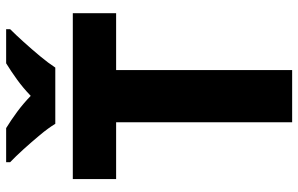

<svg xmlns="http://www.w3.org/2000/svg" viewBox="-193 -778 971 625"><g transform="rotate(-90 292.5 -465.5)"><path d="M377 0H207V-573H22V-714H562V-573H377ZM202 -771Q188 -794 165.5 -821Q143 -848 119.5 -874Q96 -900 77 -918V-931H188Q214 -915 240.5 -895.5Q267 -876 293 -851Q319 -876 346 -895.5Q373 -915 399 -931H510V-918Q492 -900 468.5 -874Q445 -848 422.5 -821Q400 -794 385 -771Z"/></g></svg>

Font: Noto Sans Devanagari ExtraBold
Style: Regular
Weight: 800
Version: Version 2.003